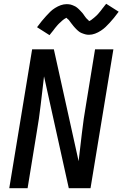

<svg xmlns="http://www.w3.org/2000/svg" viewBox="-20 -996 648 1016"><path d="M29 0 150 -735H265L396 -143Q405 -218 413.5 -292.5Q422 -367 435 -441L483 -735H580L459 0H344L213 -592Q204 -517 195.5 -442.5Q187 -368 174 -294L126 0ZM242 -810 176 -852Q189 -870 201 -884.5Q213 -899 224 -911Q235 -923 245.5 -933.5Q256 -944 271 -953.5Q286 -963 301.5 -968.5Q317 -974 333 -974Q338 -974 343 -973.5Q348 -973 353 -972Q358 -971 362.5 -969Q367 -967 372 -965Q377 -963 381 -960.5Q385 -958 388.5 -955Q392 -952 396 -948.5Q400 -945 403 -941.5Q406 -938 409.5 -934.5Q413 -931 416 -927.5Q419 -924 421 -921Q423 -918 426.5 -913Q430 -908 433.5 -903.5Q437 -899 440 -896Q443 -893 447 -890Q451 -887 450 -884Q451 -884 455.5 -886Q460 -888 463 -890.5Q466 -893 470.5 -896.5Q475 -900 477 -901.5Q479 -903 481 -905Q483 -907 485.5 -909Q488 -911 490.5 -913.5Q493 -916 495.5 -918.5Q498 -921 500.5 -924Q503 -927 505.5 -930Q508 -933 511 -936.5Q514 -940 516.5 -943.5Q519 -947 522 -951Q525 -955 528.5 -959Q532 -963 535 -967.5Q538 -972 542 -976L608 -934Q595 -916 583 -901.5Q571 -887 560 -875Q549 -863 538.5 -853Q528 -843 513.5 -833.5Q499 -824 483 -818Q467 -812 451 -812Q446 -812 441 -812.5Q436 -813 431 -814.5Q426 -816 421.5 -817.5Q417 -819 412 -821Q407 -823 403 -825.5Q399 -828 395.5 -831Q392 -834 388 -837.5Q384 -841 381 -844.5Q378 -848 374.5 -851.5Q371 -855 368 -859Q365 -863 363 -865.5Q361 -868 357 -873Q353 -878 350 -882.5Q347 -887 344 -890.5Q341 -894 337 -896.5Q333 -899 333 -902Q332 -902 328 -900Q324 -898 321 -896Q318 -894 313.5 -890.5Q309 -887 307 -885Q305 -883 303 -881Q301 -879 298.5 -877Q296 -875 293.5 -872.5Q291 -870 288.5 -867.5Q286 -865 283.5 -862Q281 -859 278.5 -856Q276 -853 273 -849.5Q270 -846 267.5 -842.5Q265 -839 262 -835Q259 -831 255.5 -827Q252 -823 249 -819Q246 -815 242 -810Z"/></svg>

Font: Iosevka Aile Medium
Style: Italic
Weight: 500
Italic angle: -9°
Designer: Belleve Invis
Foundry: Belleve Invis
Version: Version 31.1.0; ttfautohint (v1.8.4)